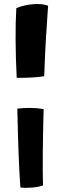

<svg xmlns="http://www.w3.org/2000/svg" viewBox="-20 -753 316 942"><path d="M216 -725Q211 -660 205.5 -566.5Q200 -473 197 -379Q172 -375 140.5 -373Q109 -371 62 -371Q57 -468 56.5 -555.5Q56 -643 60 -713Q99 -729 142.5 -732.5Q186 -736 216 -725ZM191 157Q166 165 135.5 167.5Q105 170 80 167Q75 100 71.5 9Q68 -82 65 -220Q97 -224 130 -223.5Q163 -223 194 -218Q191 -108 190 -6.5Q189 95 191 157Z"/></svg>

Font: Atma
Style: Bold
Weight: 700
Designer: Gregori Vincens, Jeremie Hornus, Riccardo Olocco, Yoann Minet.
Foundry: black foundry
Version: Version 1.102;PS 1.100;hotconv 1.0.86;makeotf.lib2.5.63406